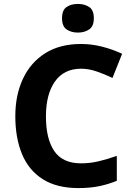

<svg xmlns="http://www.w3.org/2000/svg" viewBox="-20 -948 677 978"><path d="M393 -598Q306 -598 260 -533Q214 -468 214 -355Q214 -241 256.5 -178.5Q299 -116 393 -116Q437 -116 480.5 -126Q524 -136 575 -154V-27Q528 -8 482 1Q436 10 379 10Q269 10 197.5 -35.5Q126 -81 92 -163.5Q58 -246 58 -356Q58 -464 97 -547Q136 -630 210.5 -677Q285 -724 393 -724Q446 -724 499.5 -710.5Q553 -697 602 -674L553 -551Q513 -570 472.5 -584Q432 -598 393 -598ZM377 -928Q410 -928 434 -912.5Q458 -897 458 -855Q458 -814 434 -798Q410 -782 377 -782Q343 -782 319.5 -798Q296 -814 296 -855Q296 -897 319.5 -912.5Q343 -928 377 -928Z"/></svg>

Font: Noto Sans Nag Mundari
Style: Bold
Weight: 700
Version: Version 1.000